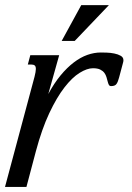

<svg xmlns="http://www.w3.org/2000/svg" viewBox="-47 -736 521 756"><path d="M318.8 -467.3Q295.9 -467.3 266.6 -449.2Q237.3 -431.2 206.8 -391.8Q176.3 -352.5 147 -290.3Q117.7 -228 94.2 -140.1L57.1 0H-27.3L88.9 -433.6Q91.3 -443.8 92.8 -451.4Q94.2 -459 94.2 -464.4Q94.2 -474.6 89.6 -478.3Q85 -481.9 76.2 -481.9H62.5L72.3 -518.6H186L143.1 -365.7Q166 -408.2 191.4 -439Q216.8 -469.7 243.4 -490Q270 -510.3 296.9 -519.8Q323.7 -529.3 350.1 -529.3Q358.4 -529.3 373.3 -528.8Q388.2 -528.3 402.8 -525.4Q417.5 -522.5 428.2 -516.4Q439 -510.3 439 -499Q439 -494.1 437.5 -489.3L421.9 -430.7Q417.5 -413.6 411.6 -405.3Q405.8 -397 390.6 -397Q384.3 -397 381.6 -402.1Q378.9 -407.2 377 -415Q375 -422.9 372.3 -432.1Q369.6 -441.4 363.8 -449.2Q357.9 -457 347.4 -462.2Q336.9 -467.3 318.8 -467.3ZM272.9 -715.8H381.8L247.1 -574.7H195.8Z"/></svg>

Font: Arian AMU Serif
Style: Italic
Weight: 400
Italic angle: -15°
Designer: Ruben Hakobyan (Tarumian)
Foundry: Ruben Hakobyan (Tarumian)
Version: Version 1.002